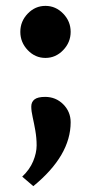

<svg xmlns="http://www.w3.org/2000/svg" viewBox="-20 -494 315 650"><path d="M74 -324.2Q48.8 -350.6 48.8 -386.2Q48.8 -421.9 74 -448Q99.1 -474.1 133.8 -474.1Q168.5 -474.1 193.8 -448Q219.2 -421.9 219.2 -386.2Q219.2 -350.6 193.8 -324.2Q168.5 -297.9 133.8 -297.9Q99.1 -297.9 74 -324.2ZM55.2 104Q80.6 80.1 92.3 51.8Q104 23.4 104 -1.7Q104 -26.9 99.6 -52Q95.2 -77.1 90.6 -97.4Q85.9 -117.7 85.9 -133.3Q85.9 -148.9 96.9 -157.5Q107.9 -166 132.8 -166Q168.9 -166 194.1 -140.9Q219.2 -115.7 219.2 -80.1Q219.2 32.7 92.8 136.2Z"/></svg>

Font: Hussar Preview
Style: Bold
Weight: 700
Foundry: Cannot Into Space Fonts, PlusOne Fonts
Version: Version 2.29RC2 "Millennial"